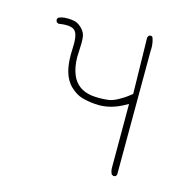

<svg xmlns="http://www.w3.org/2000/svg" viewBox="-81 -571 661 660"><g transform="rotate(15 250.0 -240.5)"><path d="M390.6 -449.2Q390.6 -469.2 383.8 -486.8L378.9 -489.7Q373.5 -489.7 370.6 -487.8L366.7 -481L370.6 -280.8Q355 -268.1 345.2 -261.7Q335.4 -255.4 326.2 -250.5Q307.1 -240.2 291.7 -238.5Q276.4 -236.8 262.2 -236.8Q248 -236.8 234.4 -238.3Q182.6 -245.6 163.6 -290Q151.9 -317.4 151.9 -355Q151.9 -363.3 152.8 -376.7Q153.8 -390.1 153.8 -402.8Q153.8 -415.5 152.8 -423.8Q151.4 -440.4 137 -454.8Q122.6 -469.2 107.4 -471.2Q95.2 -473.1 87.4 -473.1Q79.6 -473.1 74.7 -472.7Q63.5 -471.7 53.2 -466.8L50.3 -460.9Q50.3 -455.1 53.2 -450.7L60.1 -447.3Q75.7 -449.7 83.5 -449.7Q91.3 -449.7 95.2 -449.5Q99.1 -449.2 102.5 -448.2Q118.2 -445.3 124 -431.2Q129.4 -418.9 129.4 -392.6Q129.4 -384.3 128.9 -374.5Q128.4 -364.7 128.4 -355.5Q128.4 -321.8 135.3 -296.4Q144 -265.6 163.6 -247.1Q184.6 -227.5 205.1 -221.7Q227.1 -215.3 253.4 -213.4Q259.8 -212.9 266.1 -212.9Q307.1 -212.9 346.7 -233.4L365.7 -243.7V-16.6Q365.7 -4.4 371.1 5.9L377.4 9.3Q382.8 9.3 386.2 7.3L389.2 1L390.1 -437.5Q390.6 -443.4 390.6 -449.2Z"/></g></svg>

Font: NaikaiFont
Style: ExtraLight
Weight: 200
Version: Version 1.89